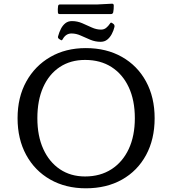

<svg xmlns="http://www.w3.org/2000/svg" viewBox="-20 -1010 931 1038"><path d="M444 8Q335 8 251.5 -39.5Q168 -87 121.5 -172.5Q75 -258 75 -371Q75 -484 122 -569Q169 -654 252 -702Q335 -750 444 -750Q555 -750 639 -702.5Q723 -655 769.5 -569.5Q816 -484 816 -371Q816 -257 769.5 -171.5Q723 -86 639.5 -39Q556 8 444 8ZM440 -56Q522 -56 582.5 -95Q643 -134 676 -204.5Q709 -275 709 -371Q709 -468 676 -538.5Q643 -609 583 -647.5Q523 -686 440 -686Q361 -686 303 -647.5Q245 -609 213.5 -538.5Q182 -468 182 -371Q182 -275 214 -204.5Q246 -134 304 -95Q362 -56 440 -56ZM300 -799Q291 -805 294 -814Q300 -836 309.5 -854.5Q319 -873 333.5 -884.5Q348 -896 369 -896Q398 -896 424.5 -884.5Q451 -873 476 -861.5Q501 -850 526 -850Q542 -850 553.5 -859Q565 -868 575 -883Q579 -891 587 -885L594 -880Q600 -875 599 -865Q594 -844 584 -825.5Q574 -807 559.5 -795.5Q545 -784 524 -784Q495 -784 468.5 -795Q442 -806 417 -817.5Q392 -829 367 -829Q351 -829 339 -821Q327 -813 319 -798Q314 -789 308 -794ZM294 -977Q295 -986 305 -986H508L586 -990Q595 -990 595 -980Q595 -971 594.5 -961.5Q594 -952 592 -943Q589 -934 580 -934H302Q293 -934 293 -944Q292 -952 292.5 -960.5Q293 -969 294 -977Z"/></svg>

Font: Hahmlet
Style: Regular
Weight: 400
Designer: Minjoo Ham & Mark Frömberg
Foundry: hypertype
Version: Version 1.002